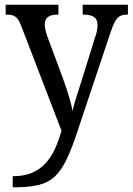

<svg xmlns="http://www.w3.org/2000/svg" viewBox="-20 -556 563 815"><path d="M34 192Q81 192 114.5 178Q148 164 172 138.5Q196 113 212.5 77.5Q229 42 241 -1L72 -441Q64 -463 55.5 -474.5Q47 -486 36 -490Q25 -494 7 -494H4V-536H228V-494H225Q196 -494 183 -483.5Q170 -473 170 -452Q170 -442 172.5 -430.5Q175 -419 180 -404L244 -232Q254 -205 263 -177.5Q272 -150 278.5 -126Q285 -102 288 -85Q294 -113 304 -143.5Q314 -174 324 -206L385 -402Q390 -415 392 -427.5Q394 -440 394 -450Q394 -474 379 -484Q364 -494 334 -494H331V-536H523V-494H520Q503 -494 491 -488.5Q479 -483 469.5 -467Q460 -451 449 -418L309 1Q285 74 263 120Q241 166 214 192Q187 218 146 228.5Q105 239 43 239H34Z"/></svg>

Font: Noto Serif SemiCondensed
Style: Regular
Weight: 400
Width: 4
Designer: Monotype Design Team
Foundry: Monotype Imaging Inc.
Version: Version 2.013